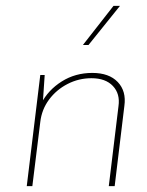

<svg xmlns="http://www.w3.org/2000/svg" viewBox="-20 -633 500 653"><path d="M132 -378 125 -274 120 -281Q144 -327 190 -356Q236 -385 294 -385Q351 -385 380.5 -354Q410 -323 403 -273L370 0H350L383 -272Q389 -314 364 -340.5Q339 -367 291 -367Q248 -367 210 -347.5Q172 -328 147 -294.5Q122 -261 117 -218L90 0H71L117 -378ZM388 -613 281 -480H262L366 -613Z"/></svg>

Font: Josefin Sans Thin Thin
Style: Italic
Weight: 250
Italic angle: -7°
Version: Version 2.000